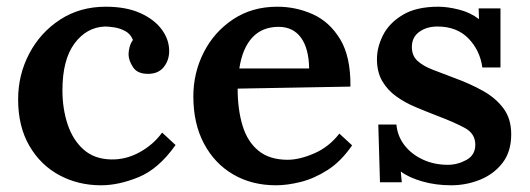

<svg xmlns="http://www.w3.org/2000/svg" viewBox="-20 -536 1578 572"><path d="M281 16Q213 16 157 -14Q101 -44 67.5 -101.5Q34 -159 34 -240Q34 -313 67 -376Q100 -439 159 -477.5Q218 -516 295 -516Q356 -516 398 -497Q440 -478 462 -448Q484 -418 484 -384Q484 -357 468.5 -337Q453 -317 424 -316Q390 -315 376.5 -335.5Q363 -356 363 -374Q363 -384 366 -395.5Q369 -407 376 -417Q369 -435 353 -443.5Q337 -452 320 -454.5Q303 -457 293 -457Q238 -455 202 -406.5Q166 -358 166 -267Q166 -212 181.5 -165.5Q197 -119 229 -90.5Q261 -62 311 -61Q355 -60 396 -82.5Q437 -105 463 -141L503 -104Q453 -33 393.5 -8.5Q334 16 281 16Z M802 16Q730 16 674.5 -16.5Q619 -49 587.5 -108.5Q556 -168 556 -249Q556 -319 587 -380Q618 -441 674.5 -478.5Q731 -516 806 -516Q862 -516 912 -493.5Q962 -471 993.5 -419Q1025 -367 1024 -278L688 -272Q688 -210 702.5 -162Q717 -114 750 -87Q783 -60 837 -60Q872 -60 916 -79Q960 -98 991 -138L1029 -103Q996 -55 956 -29.5Q916 -4 876 6Q836 16 802 16ZM693 -332H901Q900 -392 876.5 -424Q853 -456 810 -456Q761 -456 731.5 -424Q702 -392 693 -332Z M1324 16Q1278 16 1238 4.5Q1198 -7 1174 -25L1177 7H1112L1107 -165H1161Q1164 -131 1184.5 -104Q1205 -77 1239 -61Q1273 -45 1314 -45Q1343 -45 1369.5 -59.5Q1396 -74 1396 -105Q1396 -138 1364.5 -155Q1333 -172 1280 -192Q1249 -204 1218 -217Q1187 -230 1161 -248.5Q1135 -267 1119 -294Q1103 -321 1103 -360Q1103 -395 1121 -431Q1139 -467 1179.5 -491.5Q1220 -516 1286 -516Q1313 -516 1347 -507.5Q1381 -499 1407 -479L1406 -511H1471V-335H1417Q1410 -386 1375.5 -421.5Q1341 -457 1283 -457Q1251 -457 1229 -441Q1207 -425 1207 -396Q1207 -370 1224 -354.5Q1241 -339 1270 -328Q1299 -317 1333 -304Q1380 -287 1418.5 -265.5Q1457 -244 1480 -213Q1503 -182 1503 -136Q1503 -84 1477 -50.5Q1451 -17 1410 -0.5Q1369 16 1324 16Z"/></svg>

Font: Lora SemiBold
Style: Regular
Weight: 600
Designer: Olga Karpushina, Alexei Vanyashin (Cyrillic)
Foundry: Cyreal
Version: Version 3.011; ttfautohint (v1.8.4.7-5d5b)